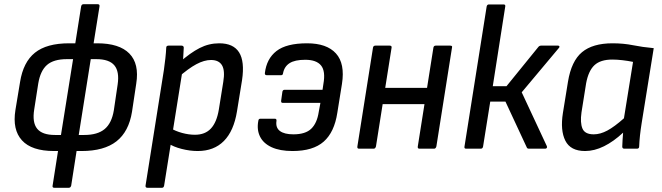

<svg xmlns="http://www.w3.org/2000/svg" viewBox="-20 -704 3136 909"><path d="M236 11Q130 11 84 -39.5Q38 -90 53 -183L75 -316Q90 -410 145.5 -454.5Q201 -499 307 -499H440Q545 -499 592.5 -450.5Q640 -402 625 -308L605 -175Q590 -81 531.5 -35Q473 11 366 11ZM240 -65H379Q442 -65 475.5 -93Q509 -121 519 -182L537 -304Q546 -365 521.5 -394.5Q497 -424 436 -424H297Q234 -424 202.5 -396.5Q171 -369 161 -308L142 -186Q132 -124 156 -94.5Q180 -65 240 -65ZM237 185Q227 185 229 175L258 -10L264 -36L330 -449L333 -477L364 -673Q366 -684 375 -684H443Q453 -684 451 -673L419 -473L414 -451L348 -35L346 -11L317 175Q314 185 306 185Z M916 11Q879 11 840 1Q801 -9 777 -25L786 -98Q811 -83 842.5 -74.5Q874 -66 903 -66Q951 -66 978.5 -95.5Q1006 -125 1016 -185L1037 -316Q1046 -370 1031 -395Q1016 -420 979 -420Q947 -420 909.5 -400Q872 -380 822 -336L829 -408Q881 -454 925 -476.5Q969 -499 1018 -499Q1085 -499 1112 -456Q1139 -413 1126 -325L1102 -177Q1087 -84 1040 -36.5Q993 11 916 11ZM678 185Q668 185 669 175L756 -373Q760 -401 763 -428.5Q766 -456 767 -478Q767 -488 778 -488H839Q849 -488 850 -479Q849 -466 848 -442.5Q847 -419 845 -406L843 -364L757 175Q755 185 747 185Z M1434 -499Q1527 -499 1570.5 -451Q1614 -403 1599 -307L1577 -170Q1563 -78 1512.5 -33.5Q1462 11 1365 11Q1305 11 1266 -7Q1227 -25 1211 -57.5Q1195 -90 1203 -132Q1204 -142 1213 -142H1281Q1290 -142 1289 -132Q1284 -100 1305 -84Q1326 -68 1369 -68Q1426 -68 1453.5 -94.5Q1481 -121 1489 -174L1497 -217H1318Q1310 -217 1311 -227L1317 -270Q1319 -279 1328 -279H1507L1511 -306Q1522 -367 1500 -394Q1478 -421 1425 -421Q1376 -421 1351 -405Q1326 -389 1320 -357Q1319 -348 1311 -348H1243Q1233 -348 1234 -358Q1242 -426 1289 -462.5Q1336 -499 1434 -499Z M1966 0Q1956 0 1958 -11L2032 -479Q2034 -488 2043 -488H2111Q2123 -488 2120 -479L2046 -11Q2043 0 2035 0ZM1680 0Q1670 0 1672 -11L1746 -479Q1748 -488 1757 -488H1825Q1835 -488 1834 -479L1760 -11Q1757 0 1749 0ZM1778 -211 1790 -288H2017L2006 -211Z M2622 -488Q2627 -488 2628.5 -484.5Q2630 -481 2626 -477L2450 -267L2569 -12Q2571 -7 2568.5 -3.5Q2566 0 2561 0H2485Q2476 0 2474 -6L2373 -223H2301L2267 -10Q2265 0 2256 0H2187Q2177 0 2179 -10L2284 -673Q2286 -683 2295 -683H2364Q2374 -683 2372 -673L2313 -296H2378L2529 -482Q2534 -488 2542 -488Z M2750 11Q2681 11 2656.5 -38Q2632 -87 2645 -169L2669 -317Q2685 -415 2735.5 -457Q2786 -499 2880 -499Q2932 -499 2976.5 -490Q3021 -481 3075 -476L3018 -122Q3013 -91 3010 -63.5Q3007 -36 3006 -10Q3006 0 2995 0H2936Q2926 0 2926 -10Q2926 -25 2927.5 -42Q2929 -59 2930 -76Q2885 -34 2839.5 -11.5Q2794 11 2750 11ZM2791 -68Q2822 -68 2855.5 -86Q2889 -104 2934 -144L2977 -411Q2953 -416 2927 -419Q2901 -422 2879 -422Q2823 -422 2794.5 -395.5Q2766 -369 2755 -310L2733 -172Q2726 -123 2737.5 -95.5Q2749 -68 2791 -68Z"/></svg>

Font: Sofia Sans Semi Condensed Medium
Style: Italic
Weight: 500
Italic angle: -9°
Version: Version 4.100